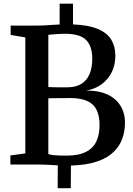

<svg xmlns="http://www.w3.org/2000/svg" viewBox="-20 -880 712 1027"><path d="M288.5 126.5 289 4.5Q272 3.5 255.5 2.5Q239 1.5 220 0.8Q201 0 175.5 0H35.5V-48.5L115.5 -59.5V-680L37 -693V-743H176.5Q200 -743 220.2 -744.2Q240.5 -745.5 260 -747Q279.5 -748.5 299 -749V-860.5H370.5V-749.5Q455 -746 504.8 -724.5Q554.5 -703 575.8 -666.8Q597 -630.5 597 -581.5Q597 -533.5 578 -494.5Q559 -455.5 523.8 -429.5Q488.5 -403.5 441 -395.5Q505 -396.5 551.5 -376Q598 -355.5 623.2 -316.2Q648.5 -277 648.5 -223Q648.5 -178.5 634.2 -138.5Q620 -98.5 587.2 -66.8Q554.5 -35 498.8 -16Q443 3 359.5 5.5L358.5 126.5ZM334.5 -47.5Q400.5 -47.5 439.5 -67.5Q478.5 -87.5 495.5 -124Q512.5 -160.5 512.5 -210.5Q512.5 -287 475 -321.2Q437.5 -355.5 355.5 -355.5Q343 -355.5 327 -355.2Q311 -355 294 -355Q277 -355 262.5 -354.8Q248 -354.5 238.5 -354V-56Q249 -52 265.8 -50.2Q282.5 -48.5 300.8 -48Q319 -47.5 334.5 -47.5ZM341 -413Q385.5 -413 415 -431.2Q444.5 -449.5 459 -483.8Q473.5 -518 473.5 -565Q473.5 -633 440.5 -666.2Q407.5 -699.5 326.5 -699.5Q309 -699.5 292 -698.2Q275 -697 261 -695.8Q247 -694.5 238.5 -694V-414.5Q248 -414 261.8 -413.5Q275.5 -413 290 -413Q304.5 -413 318 -413Q331.5 -413 341 -413Z"/></svg>

Font: Merriweather 36pt SemiBold
Style: Regular
Weight: 600
Version: Version 2.100